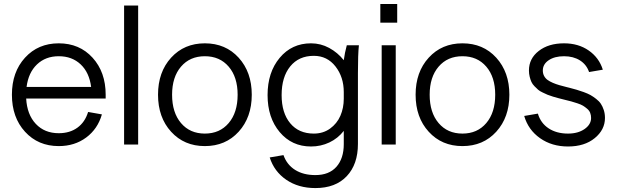

<svg xmlns="http://www.w3.org/2000/svg" viewBox="-20 -728 3107 967"><path d="M275.9 -509.8Q380.4 -509.8 446.3 -437.3Q512.2 -364.7 512.2 -251V-231.9H111.8Q116.2 -150.9 160.4 -104Q204.6 -57.1 275.9 -57.1Q331.5 -57.1 369.9 -85Q408.2 -112.8 423.8 -164.1L493.2 -151.9Q472.2 -78.6 414.1 -35.4Q356 7.8 275.9 7.8Q171.9 7.8 106 -64.5Q40 -136.7 40 -251Q40 -365.2 106 -437.5Q171.9 -509.8 275.9 -509.8ZM275.9 -444.8Q209.5 -444.8 166.3 -403.6Q123 -362.3 113.8 -290H439Q429.7 -362.8 386.2 -403.8Q342.8 -444.8 275.9 -444.8Z M605 0V-700.2H675.8V0Z M1011.7 7.8Q907.7 7.8 841.8 -64.5Q775.9 -136.7 775.9 -251Q775.9 -365.2 841.8 -437.5Q907.7 -509.8 1011.7 -509.8Q1116.2 -509.8 1182.1 -437.3Q1248 -364.7 1248 -251Q1248 -137.2 1182.1 -64.7Q1116.2 7.8 1011.7 7.8ZM846.7 -251Q846.7 -161.1 891.6 -108.2Q936.5 -55.2 1011.7 -55.2Q1086.9 -55.2 1131.8 -108.2Q1176.8 -161.1 1176.8 -251Q1176.8 -339.8 1131.8 -392.3Q1086.9 -444.8 1011.7 -444.8Q936.5 -444.8 891.6 -392.3Q846.7 -339.8 846.7 -251Z M1711.4 -2V-68.8Q1681.6 -30.8 1638.7 -10.5Q1595.7 9.8 1546.4 9.8Q1449.7 9.8 1388.7 -62.7Q1327.6 -135.3 1327.6 -249Q1327.6 -363.8 1388.7 -436.8Q1449.7 -509.8 1546.4 -509.8Q1595.2 -509.8 1637.9 -486.6Q1680.7 -463.4 1711.4 -424.8Q1716.3 -461.9 1726.6 -500H1787.6Q1782.7 -455.1 1782.7 -359.9V-2.9Q1782.7 99.6 1726.3 159.4Q1669.9 219.2 1568.4 219.2Q1482.9 219.2 1421.9 177.5Q1360.8 135.7 1338.4 64.9L1407.7 53.2Q1424.8 101.6 1466.3 127.7Q1507.8 153.8 1568.4 153.8Q1637.2 153.8 1674.3 112.1Q1711.4 70.3 1711.4 -2ZM1398.4 -249Q1398.4 -159.2 1441.7 -107.2Q1484.9 -55.2 1560.5 -55.2Q1607.4 -55.2 1642.3 -80.3Q1677.2 -105.5 1694.3 -144.8Q1711.4 -184.1 1711.4 -231V-264.2Q1711.4 -339.8 1669.7 -393.3Q1627.9 -446.8 1560.5 -446.8Q1484.9 -446.8 1441.7 -393.6Q1398.4 -340.3 1398.4 -249Z M1902.3 0V-500H1973.1V0ZM1895.5 -613.8V-708H1980.5V-613.8Z M2309.1 7.8Q2205.1 7.8 2139.2 -64.5Q2073.2 -136.7 2073.2 -251Q2073.2 -365.2 2139.2 -437.5Q2205.1 -509.8 2309.1 -509.8Q2413.6 -509.8 2479.5 -437.3Q2545.4 -364.7 2545.4 -251Q2545.4 -137.2 2479.5 -64.7Q2413.6 7.8 2309.1 7.8ZM2144 -251Q2144 -161.1 2189 -108.2Q2233.9 -55.2 2309.1 -55.2Q2384.3 -55.2 2429.2 -108.2Q2474.1 -161.1 2474.1 -251Q2474.1 -339.8 2429.2 -392.3Q2384.3 -444.8 2309.1 -444.8Q2233.9 -444.8 2189 -392.3Q2144 -339.8 2144 -251Z M2820.8 -509.8Q2893.1 -509.8 2945.1 -473.6Q2997.1 -437.5 3016.1 -377L2946.8 -365.2Q2934.1 -402.8 2900.9 -423.8Q2867.7 -444.8 2820.8 -444.8Q2773.4 -444.8 2743.7 -424.8Q2713.9 -404.8 2713.9 -373Q2713.9 -357.9 2720.2 -345.7Q2726.6 -333.5 2737.8 -325.4Q2749 -317.4 2764.4 -310.8Q2779.8 -304.2 2797.4 -299.1Q2814.9 -293.9 2835 -289.1Q2843.3 -287.1 2847.2 -286.1Q2869.6 -280.3 2884 -276.1Q2898.4 -272 2919.4 -264.4Q2940.4 -256.8 2953.9 -249.3Q2967.3 -241.7 2982.4 -230Q2997.6 -218.3 3006.3 -205.1Q3015.1 -191.9 3021 -173.6Q3026.9 -155.3 3026.9 -133.8Q3026.9 -74.7 2975.6 -32.5Q2924.3 9.8 2840.8 9.8Q2759.3 9.8 2700 -32Q2640.6 -73.7 2620.1 -144L2689 -155.8Q2703.1 -107.9 2743.2 -81.5Q2783.2 -55.2 2840.8 -55.2Q2891.1 -55.2 2924.1 -78.1Q2957 -101.1 2957 -133.8Q2957 -147.9 2952.4 -159.7Q2947.8 -171.4 2937 -180.4Q2926.3 -189.5 2916.3 -195.6Q2906.2 -201.7 2887.7 -207.8Q2869.1 -213.9 2856.9 -217.3Q2844.7 -220.7 2821.8 -226.1Q2802.7 -231 2793.2 -233.4Q2783.7 -235.8 2765.6 -241.2Q2747.6 -246.6 2738 -250.7Q2728.5 -254.9 2713.4 -262Q2698.2 -269 2690.2 -276.1Q2682.1 -283.2 2671.9 -293.7Q2661.6 -304.2 2656.5 -315.4Q2651.4 -326.7 2647.7 -341.6Q2644 -356.4 2644 -373Q2644 -433.1 2693.4 -471.4Q2742.7 -509.8 2820.8 -509.8Z"/></svg>

Font: LT Superior
Style: Regular
Weight: 400
Designer: Daniel Lyons
Foundry: LyonsType
Version: Version 1.000